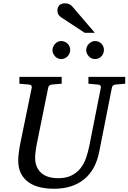

<svg xmlns="http://www.w3.org/2000/svg" viewBox="-20 -1143 789 1179"><path d="M690.9 -624Q682.1 -623 675.3 -618.4Q668.5 -613.8 667 -604L589.8 -213.9Q579.6 -159.7 557.1 -116.9Q534.7 -74.2 499.8 -44.7Q464.8 -15.1 417.7 0.5Q370.6 16.1 311 16.1Q264.6 16.1 224.9 6.6Q185.1 -2.9 155.3 -23.9Q125.5 -44.9 108.6 -78.1Q91.8 -111.3 91.8 -159.2Q91.8 -174.3 95 -201.7Q98.1 -229 105 -264.2L174.8 -604Q176.3 -612.3 172.4 -617.7Q168.5 -623 154.8 -624L99.1 -628.9V-670.9H358.9V-628.9L299.8 -624Q291 -623 284.2 -618.4Q277.3 -613.8 275.9 -604L207 -264.2Q201.2 -234.9 198.5 -211.7Q195.8 -188.5 195.8 -174.8Q195.8 -143.1 205.8 -119.6Q215.8 -96.2 234.1 -80.3Q252.4 -64.5 278.6 -56.6Q304.7 -48.8 336.9 -48.8Q385.7 -48.8 418.7 -65.2Q451.7 -81.5 473.6 -108.9Q495.6 -136.2 508.3 -172.6Q521 -209 528.8 -249L599.1 -604Q600.6 -612.3 596.7 -617.7Q592.8 -623 579.1 -624L522.9 -628.9V-670.9H749V-628.9ZM411.1 -836.4Q411.1 -825.2 406.7 -814.9Q402.3 -804.7 394.8 -796.9Q387.2 -789.1 377.2 -784.7Q367.2 -780.3 356 -780.3Q345.2 -780.3 335.4 -784.7Q325.7 -789.1 318.4 -796.9Q311 -804.7 306.6 -814.5Q302.2 -824.2 302.2 -835.4Q302.2 -846.2 306.6 -856.2Q311 -866.2 318.4 -874Q325.7 -881.8 335.4 -886.5Q345.2 -891.1 356 -891.1Q367.2 -891.1 377.2 -886.7Q387.2 -882.3 394.8 -875Q402.3 -867.7 406.7 -857.7Q411.1 -847.7 411.1 -836.4ZM618.2 -836.4Q618.2 -825.2 614 -814.9Q609.9 -804.7 602.5 -796.9Q595.2 -789.1 585.2 -784.7Q575.2 -780.3 564 -780.3Q552.7 -780.3 542.7 -784.7Q532.7 -789.1 525.4 -796.9Q518.1 -804.7 513.7 -814.9Q509.3 -825.2 509.3 -836.4Q509.3 -846.7 513.9 -856.7Q518.6 -866.7 526.1 -874.3Q533.7 -881.8 543.7 -886.5Q553.7 -891.1 564 -891.1Q575.2 -891.1 585.2 -886.7Q595.2 -882.3 602.5 -875Q609.9 -867.7 614 -857.7Q618.2 -847.7 618.2 -836.4ZM500.5 -941.4 355.5 -1036.6Q345.2 -1043.5 338.9 -1053.5Q332.5 -1063.5 332.5 -1078.6Q332.5 -1085.9 334.7 -1093.8Q336.9 -1101.6 342 -1107.9Q347.2 -1114.3 355.7 -1118.4Q364.3 -1122.6 377.4 -1122.6Q388.2 -1122.6 395.8 -1120.6Q403.3 -1118.7 409.2 -1115.5Q415 -1112.3 419.7 -1107.7Q424.3 -1103 428.7 -1097.7L562.5 -941.4Z"/></svg>

Font: Charis SIL Phon
Style: Italic
Weight: 400
Italic angle: -11°
Foundry: SIL International
Version: Version 5.000